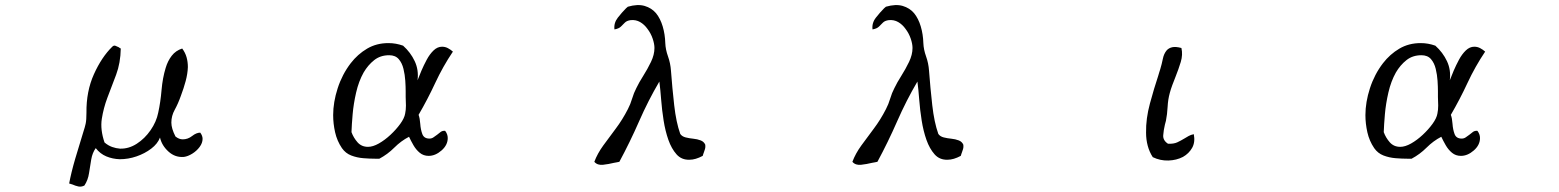

<svg xmlns="http://www.w3.org/2000/svg" viewBox="-20 -655 6040 744"><path d="M765 -117Q765 -101 753.5 -85.5Q742 -70 725 -59.5Q708 -49 693 -47Q659 -44 633 -67.5Q607 -91 600 -122Q591 -98 566 -79Q541 -60 509 -49Q477 -38 444 -38Q416 -39 392 -49Q368 -59 351 -81Q338 -63 333.5 -37Q329 -11 325 16Q321 43 307 64Q295 70 283.5 67.5Q272 65 261 60Q258 59 254.5 58Q251 57 248 56Q256 13 271.5 -40Q287 -93 303 -144Q309 -162 312 -176Q315 -190 315 -218Q314 -301 344 -367.5Q374 -434 415 -474Q421 -480 427.5 -477.5Q434 -475 440 -472Q445 -468 448 -467Q447 -411 430 -365.5Q413 -320 396 -276Q381 -236 374.5 -194.5Q368 -153 385 -103Q399 -91 414.5 -85.5Q430 -80 445 -79Q479 -78 510 -98Q541 -118 563.5 -150.5Q586 -183 593 -218Q602 -259 606 -306Q610 -353 622 -392Q630 -419 645.5 -439Q661 -459 686 -467Q698 -451 703 -433Q708 -415 708 -395Q707 -369 699.5 -341Q692 -313 681 -284Q670 -253 657 -229.5Q644 -206 644 -180Q644 -157 660 -126Q674 -115 688 -115Q708 -115 724.5 -128Q741 -141 756 -141Q765 -129 765 -117Z M1735 -455Q1696 -397 1666.5 -333.5Q1637 -270 1602 -210Q1607 -197 1608.5 -175Q1610 -153 1616.5 -135.5Q1623 -118 1644 -118Q1653 -118 1660 -123Q1667 -128 1674 -133Q1681 -139 1688 -144Q1695 -149 1705 -148Q1715 -135 1715 -120Q1715 -93 1691 -72Q1667 -51 1641 -51Q1621 -51 1606.5 -63Q1592 -75 1582 -92.5Q1572 -110 1565 -125Q1534 -109 1508 -83Q1482 -57 1450 -40H1434Q1413 -40 1388 -42Q1363 -44 1341 -52.5Q1319 -61 1305 -81Q1286 -109 1278.5 -142.5Q1271 -176 1271 -209Q1271 -259 1288.5 -313Q1306 -367 1339 -410Q1366 -445 1402.5 -466.5Q1439 -488 1485 -488Q1500 -488 1514 -485.5Q1528 -483 1542 -478Q1571 -452 1587 -418Q1603 -384 1598 -344Q1598 -344 1603.5 -357.5Q1609 -371 1613 -381Q1622 -402 1633.5 -423.5Q1645 -445 1660 -459.5Q1675 -474 1693 -474Q1705 -474 1715.5 -468.5Q1726 -463 1735 -455ZM1552 -302Q1552 -319 1550.5 -342Q1549 -365 1543.5 -388Q1538 -411 1525 -426Q1512 -441 1488 -441Q1454 -441 1430 -422Q1406 -403 1389 -374Q1370 -340 1360 -296.5Q1350 -253 1346.5 -212.5Q1343 -172 1342 -143Q1350 -121 1365.5 -103.5Q1381 -86 1406 -86Q1425 -86 1448 -99Q1471 -112 1493 -132.5Q1515 -153 1531 -175Q1547 -197 1550 -215Q1553 -229 1553 -246Q1553 -263 1552 -279Q1552 -285 1552 -291Q1552 -297 1552 -302Z M2713 -94Q2714 -84 2712 -78Q2710 -72 2708 -66Q2707 -63 2705.5 -59Q2704 -55 2703 -51Q2675 -36 2652 -36Q2621 -35 2601.5 -57Q2582 -79 2570 -113Q2558 -147 2551.5 -188Q2545 -229 2542 -268.5Q2539 -308 2535 -339Q2492 -266 2456.5 -185Q2421 -104 2380 -28Q2375 -27 2370 -26Q2365 -25 2359 -24Q2339 -19 2317 -16.5Q2295 -14 2283 -28Q2295 -60 2317.5 -91Q2340 -122 2366 -156.5Q2392 -191 2413 -232Q2423 -251 2429.5 -273Q2436 -295 2446 -314Q2456 -335 2472.5 -361Q2489 -387 2502.5 -415Q2516 -443 2516 -469Q2516 -485 2509 -505.5Q2502 -526 2489 -543Q2477 -560 2460.5 -569.5Q2444 -579 2424 -577Q2409 -575 2401.5 -567.5Q2394 -560 2386 -552Q2378 -544 2361 -541Q2358 -566 2374 -586.5Q2390 -607 2406 -623Q2411 -627 2413 -629Q2451 -640 2478 -632Q2505 -624 2522 -604Q2539 -583 2548 -552.5Q2557 -522 2558 -488Q2559 -463 2568.5 -436.5Q2578 -410 2580 -381Q2585 -314 2592.5 -247.5Q2600 -181 2616 -136Q2623 -126 2637 -122.5Q2651 -119 2666.5 -117.5Q2682 -116 2695 -111Q2708 -106 2713 -94Z M3713 -94Q3714 -84 3712 -78Q3710 -72 3708 -66Q3707 -63 3705.5 -59Q3704 -55 3703 -51Q3675 -36 3652 -36Q3621 -35 3601.5 -57Q3582 -79 3570 -113Q3558 -147 3551.5 -188Q3545 -229 3542 -268.5Q3539 -308 3535 -339Q3492 -266 3456.5 -185Q3421 -104 3380 -28Q3375 -27 3370 -26Q3365 -25 3359 -24Q3339 -19 3317 -16.5Q3295 -14 3283 -28Q3295 -60 3317.5 -91Q3340 -122 3366 -156.5Q3392 -191 3413 -232Q3423 -251 3429.5 -273Q3436 -295 3446 -314Q3456 -335 3472.5 -361Q3489 -387 3502.5 -415Q3516 -443 3516 -469Q3516 -485 3509 -505.5Q3502 -526 3489 -543Q3477 -560 3460.5 -569.5Q3444 -579 3424 -577Q3409 -575 3401.5 -567.5Q3394 -560 3386 -552Q3378 -544 3361 -541Q3358 -566 3374 -586.5Q3390 -607 3406 -623Q3411 -627 3413 -629Q3451 -640 3478 -632Q3505 -624 3522 -604Q3539 -583 3548 -552.5Q3557 -522 3558 -488Q3559 -463 3568.5 -436.5Q3578 -410 3580 -381Q3585 -314 3592.5 -247.5Q3600 -181 3616 -136Q3623 -126 3637 -122.5Q3651 -119 3666.5 -117.5Q3682 -116 3695 -111Q3708 -106 3713 -94Z M4606 -135Q4612 -104 4599.5 -82Q4587 -60 4564 -47Q4539 -34 4507.5 -33Q4476 -32 4447 -46Q4434 -66 4427.5 -90Q4421 -114 4421 -141Q4420 -195 4436 -254Q4452 -313 4468 -361Q4470 -368 4472 -374.5Q4474 -381 4476 -387Q4482 -407 4486 -427Q4490 -447 4501 -460Q4509 -469 4522.5 -472Q4536 -475 4558 -469Q4564 -443 4555.5 -415Q4547 -387 4535 -357Q4529 -342 4523 -326Q4517 -310 4513 -295Q4506 -270 4504.5 -241Q4503 -212 4498 -187Q4497 -183 4496 -179.5Q4495 -176 4494 -172Q4489 -151 4487.5 -131Q4486 -111 4506 -98Q4528 -97 4542 -103.5Q4556 -110 4569 -118Q4577 -123 4586 -128Q4595 -133 4606 -135Z M5735 -455Q5696 -397 5666.5 -333.5Q5637 -270 5602 -210Q5607 -197 5608.5 -175Q5610 -153 5616.5 -135.5Q5623 -118 5644 -118Q5653 -118 5660 -123Q5667 -128 5674 -133Q5681 -139 5688 -144Q5695 -149 5705 -148Q5715 -135 5715 -120Q5715 -93 5691 -72Q5667 -51 5641 -51Q5621 -51 5606.5 -63Q5592 -75 5582 -92.5Q5572 -110 5565 -125Q5534 -109 5508 -83Q5482 -57 5450 -40H5434Q5413 -40 5388 -42Q5363 -44 5341 -52.5Q5319 -61 5305 -81Q5286 -109 5278.5 -142.5Q5271 -176 5271 -209Q5271 -259 5288.5 -313Q5306 -367 5339 -410Q5366 -445 5402.5 -466.5Q5439 -488 5485 -488Q5500 -488 5514 -485.5Q5528 -483 5542 -478Q5571 -452 5587 -418Q5603 -384 5598 -344Q5598 -344 5603.5 -357.5Q5609 -371 5613 -381Q5622 -402 5633.5 -423.5Q5645 -445 5660 -459.5Q5675 -474 5693 -474Q5705 -474 5715.5 -468.5Q5726 -463 5735 -455ZM5552 -302Q5552 -319 5550.5 -342Q5549 -365 5543.5 -388Q5538 -411 5525 -426Q5512 -441 5488 -441Q5454 -441 5430 -422Q5406 -403 5389 -374Q5370 -340 5360 -296.5Q5350 -253 5346.5 -212.5Q5343 -172 5342 -143Q5350 -121 5365.5 -103.5Q5381 -86 5406 -86Q5425 -86 5448 -99Q5471 -112 5493 -132.5Q5515 -153 5531 -175Q5547 -197 5550 -215Q5553 -229 5553 -246Q5553 -263 5552 -279Q5552 -285 5552 -291Q5552 -297 5552 -302Z"/></svg>

Font: Yuji Syuku
Style: Regular
Weight: 400
Designer: Kataoka Yuji
Foundry: Kinuta Font Factory
Version: Version 3.002